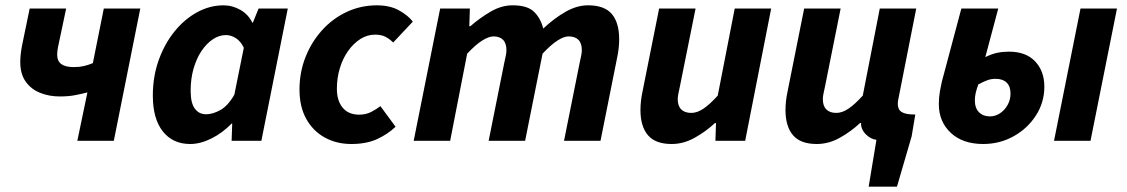

<svg xmlns="http://www.w3.org/2000/svg" viewBox="-20 -528 4225 720"><path d="M270 0 307.8 -181.5Q285.4 -175.6 261 -171Q236.6 -166.3 204.1 -166.3Q164.3 -166.3 130.8 -179.7Q97.2 -193.1 76.6 -221.5Q56 -250 56 -295.4Q56 -322.2 62.4 -356.1L91.3 -496.1H228.1L197.5 -351.2Q195.9 -343.4 195.2 -336.7Q194.4 -330.1 194.4 -322.8Q194.4 -299.1 209.8 -287.7Q225.2 -276.4 257.2 -276.4Q277.9 -276.4 294.2 -280.2Q310.4 -284 328.2 -291.2L369.3 -496.1H506.1L406.8 0Z M693.1 12Q628 12 590.5 -35.3Q553.1 -82.7 553.1 -169.8Q553.1 -240.8 575.1 -302.4Q597.1 -363.9 634.4 -410Q671.6 -456 719.1 -482Q766.6 -508 818.2 -508Q852 -508 881.9 -490.7Q911.8 -473.3 926.2 -443H928.2L949.7 -496H1059.2L960.1 0H848.6L850.8 -64.6H848.4Q814.9 -29.8 773.3 -8.9Q731.7 12 693.1 12ZM752.8 -99.5Q778 -99.5 806.5 -115.4Q835 -131.2 858.8 -173L894.3 -348.8Q882.2 -374.1 863.9 -385.3Q845.5 -396.5 827.6 -396.5Q801.6 -396.5 777.9 -380.5Q754.1 -364.6 735.3 -336.3Q716.4 -308 705.6 -269.9Q694.9 -231.8 694.9 -187.6Q694.9 -142 710.5 -120.8Q726 -99.5 752.8 -99.5Z M1297.4 12Q1242.2 12 1198.3 -12.1Q1154.3 -36.1 1128.7 -81.7Q1103.1 -127.4 1103.1 -192.5Q1103.1 -256.8 1125.6 -313.8Q1148.1 -370.8 1187.7 -414.6Q1227.3 -458.4 1280 -483.2Q1332.7 -508 1393.6 -508Q1442.3 -508 1476.2 -489.2Q1510.1 -470.4 1528.1 -446.9L1454.4 -368.6Q1440.1 -382.8 1424.6 -390.4Q1409.1 -398.1 1386.5 -398.1Q1357.4 -398.1 1331.5 -381.8Q1305.7 -365.4 1285.8 -337.5Q1265.8 -309.6 1254.6 -273Q1243.3 -236.4 1243.3 -195.4Q1243.3 -150.4 1265 -124.2Q1286.6 -98 1327.2 -98Q1352 -98 1371.7 -108.1Q1391.4 -118.2 1406.6 -129.9L1463.4 -52.7Q1433.7 -24.4 1393.7 -6.2Q1353.7 12 1297.4 12Z M1531.3 0 1630.6 -496.1H1742L1739.9 -429.7H1743.9Q1779.9 -461.2 1820.4 -484.7Q1860.8 -508.1 1902.2 -508.1Q1957.3 -508.1 1982.2 -484.2Q2007.1 -460.3 2017.2 -421Q2058.3 -459.4 2100.9 -483.8Q2143.5 -508.1 2184.9 -508.1Q2246.6 -508.1 2274.2 -475.6Q2301.9 -443.1 2301.9 -380.6Q2301.9 -364.2 2299.9 -346.4Q2298 -328.5 2293.9 -310L2231.9 0H2095.1L2153.8 -292.8Q2157.2 -308.4 2159.5 -319.3Q2161.8 -330.3 2161.8 -340.3Q2161.8 -365.9 2149.1 -378.7Q2136.5 -391.5 2111.7 -391.5Q2095.1 -391.5 2070.6 -376Q2046.1 -360.4 2014.6 -326.7L1949.2 0H1812.4L1871.1 -292.8Q1874.4 -308.4 1876.8 -319.3Q1879.1 -330.3 1879.1 -340.3Q1879.1 -365.9 1866.4 -378.7Q1853.8 -391.5 1830.6 -391.5Q1813.2 -391.5 1788.3 -376Q1763.4 -360.4 1731.9 -326.7L1668.1 0Z M2498.8 12Q2437.8 12 2409.8 -21Q2381.7 -54 2381.7 -115.4Q2381.7 -132.4 2383.7 -150Q2385.7 -167.6 2389.7 -186L2451.7 -496H2588.4L2529.5 -203.4Q2526.5 -188.6 2524 -177.2Q2521.5 -165.8 2521.5 -155.9Q2521.5 -130.5 2534.8 -117.6Q2548 -104.6 2572.3 -104.6Q2594.5 -104.6 2618.1 -120.6Q2641.8 -136.6 2671.5 -169.4L2735.2 -496H2871.9L2774.4 0H2662.8L2665 -66.6H2661Q2627.8 -35.3 2585.6 -11.7Q2543.4 12 2498.8 12Z M3237.5 172 3266.6 -3.6Q3245.1 -6.6 3227.7 -23.4Q3210.3 -40.2 3208.7 -61.9Q3208.7 -62.9 3209 -64.3Q3209.2 -65.6 3209.4 -66.8H3205.4Q3171.9 -35.2 3129.8 -11.6Q3087.8 12 3042.9 12Q2981.9 12 2953.8 -20.9Q2925.6 -53.8 2925.6 -115.5Q2925.6 -132.7 2927.6 -150.2Q2929.6 -167.6 2933.6 -186.1L2995.6 -496.1H3132.4L3073.7 -203.3Q3070.5 -188.7 3068.1 -177.3Q3065.7 -165.8 3065.7 -155.8Q3065.7 -130.4 3078.9 -117.5Q3092 -104.6 3116.1 -104.6Q3138.4 -104.6 3162 -120.7Q3185.6 -136.7 3215.4 -169.4L3279.2 -496.1H3415.9L3348.7 -156Q3347.7 -152 3347.2 -147.7Q3346.7 -143.4 3346.7 -138.4Q3346.7 -117.1 3361.5 -107.8Q3376.3 -98.5 3412.3 -98.5L3398.7 -16.9L3343.6 172Z M3667 12Q3590.2 12 3545.4 -29.9Q3500.6 -71.8 3500.6 -137.4Q3500.6 -162.4 3504.7 -186Q3508.9 -209.6 3511.9 -221.6L3585.1 -496.1H3723.5L3674.9 -313.9Q3699.6 -325.8 3719.9 -330Q3740.2 -334.3 3763.8 -334.3Q3827.4 -334.3 3861.8 -297.7Q3896.3 -261.1 3896.3 -203.1Q3896.3 -144 3864.8 -95.1Q3833.4 -46.2 3781.3 -17.1Q3729.1 12 3667 12ZM3692.3 -91.5Q3712.2 -91.5 3729.8 -103Q3747.3 -114.5 3758.3 -134Q3769.4 -153.5 3769.4 -177.3Q3769.4 -204 3755 -218.2Q3740.5 -232.4 3713.8 -232.4Q3697.7 -232.4 3684 -227.7Q3670.4 -223 3648.7 -211.4Q3642.2 -193.6 3639 -179.9Q3635.7 -166.2 3635.7 -151.7Q3635.7 -122.8 3651.3 -107.1Q3666.9 -91.5 3692.3 -91.5ZM3932.6 0 4031.9 -496.1H4168.7L4069.4 0Z"/></svg>

Font: Source Sans 3
Style: Italic
Weight: 200
Italic angle: -11°
Designer: Paul D. Hunt
Foundry: Adobe
Version: Version 3.046;hotconv 1.0.118;makeotfexe 2.5.65603